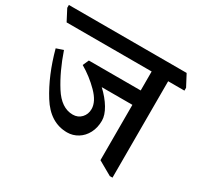

<svg xmlns="http://www.w3.org/2000/svg" viewBox="-190 -833 1083 1052"><g transform="rotate(30 351.5 -307.0)"><path d="M743 -567H640V43H623L535 -7V-357H341Q384 -317 409 -275Q434 -233 434 -198Q434 -154 416 -119.5Q398 -85 367 -66Q336 -47 300 -47Q193 -47 124.5 -156.5Q56 -266 16 -415L60 -430Q99 -316 152.5 -231.5Q206 -147 278 -147Q311 -147 332 -169.5Q353 -192 353 -225Q353 -272 302.5 -323Q252 -374 190 -410L207 -448H535V-568H-3L-40 -639V-657H705L743 -585Z"/></g></svg>

Font: Martel
Style: Bold
Weight: 700
Designer: Dan Reynolds
Foundry: Dan Reynolds
Version: Version 1.001; ttfautohint (v1.1) -l 5 -r 5 -G 72 -x 0 -D la